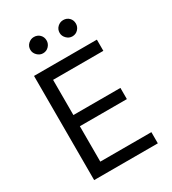

<svg xmlns="http://www.w3.org/2000/svg" viewBox="-220 -1046 1039 1161"><g transform="rotate(-30 299.0 -466.0)"><path d="M88.1 0V-727.3H527V-649.1H176.1V-403.4H504.3V-325.3H176.1V-78.1H532.7V0ZM204.5 -818.2Q182.2 -818.2 165 -835.4Q147.7 -852.6 147.7 -875Q147.7 -899.5 165 -915.7Q182.2 -931.8 204.5 -931.8Q229 -931.8 245.2 -915.7Q261.4 -899.5 261.4 -875Q261.4 -852.6 245.2 -835.4Q229 -818.2 204.5 -818.2ZM409.1 -818.2Q386.7 -818.2 369.5 -835.4Q352.3 -852.6 352.3 -875Q352.3 -899.5 369.5 -915.7Q386.7 -931.8 409.1 -931.8Q433.6 -931.8 449.8 -915.7Q465.9 -899.5 465.9 -875Q465.9 -852.6 449.8 -835.4Q433.6 -818.2 409.1 -818.2Z"/></g></svg>

Font: InterMG
Style: Regular
Weight: 400
Designer: Rasmus Andersson
Foundry: rsms
Version: Version 3.019;December 26, 2023;FontCreator 15.0.0.2955 64-b